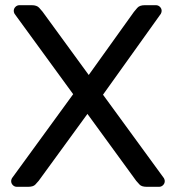

<svg xmlns="http://www.w3.org/2000/svg" viewBox="-20 -720 678 740"><path d="M317 -281 129 -23Q124 -17 116 -8.5Q108 0 88 0H45Q36 0 29.5 -6.5Q23 -13 23 -22Q23 -24 23.5 -26.5Q24 -29 26 -33L262 -357L36 -667Q33 -673 33 -678Q33 -687 39.5 -693.5Q46 -700 55 -700H102Q122 -700 131 -690Q140 -680 144 -675L322 -431L496 -674Q500 -679 509 -689.5Q518 -700 538 -700H581Q590 -700 596.5 -693.5Q603 -687 603 -678Q603 -673 600 -667L377 -355L612 -33Q614 -29 614.5 -26.5Q615 -24 615 -22Q615 -13 608.5 -6.5Q602 0 593 0H546Q526 0 518 -8.5Q510 -17 505 -23Z"/></svg>

Font: Rubik
Style: Regular
Weight: 400
Designer: Hubert & Fischer
Foundry: Hubert & Fischer
Version: Version 1.002; ttfautohint (v1.6)